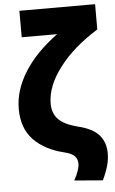

<svg xmlns="http://www.w3.org/2000/svg" viewBox="-60 -775 587 983"><g transform="rotate(-5 233.5 -284.0)"><path d="M196 -247Q196 -197 226 -166.5Q256 -136 322 -119Q399 -101 432 -63.5Q465 -26 465 31Q465 64 455.5 97Q446 130 428 167L282 155Q311 103 311 70Q311 47 296 31.5Q281 16 243 7Q144 -17 87.5 -76Q31 -135 31 -235Q31 -330 89.5 -423.5Q148 -517 260 -599H78V-735H467V-605Q342 -528 269 -432.5Q196 -337 196 -247Z"/></g></svg>

Font: Geom ExtraBold
Style: Bold
Weight: 800
Version: Version 1.102